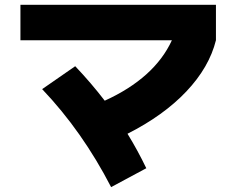

<svg xmlns="http://www.w3.org/2000/svg" viewBox="-20 -725 978 794"><path d="M154.3 -356.4 291 -451.2Q357.4 -381.3 413.1 -308.6Q619.1 -402.3 690.9 -558.6H64.5V-705.1H873V-558.6Q845.2 -446.8 750.7 -346.9Q656.2 -247.1 507.3 -171.9Q550.3 -101.6 585 -29.3L439.5 48.8Q320.3 -182.1 154.3 -356.4Z"/></svg>

Font: Pretendard JP Black
Style: Regular
Weight: 900
Designer: Base glyphs from Inter by Rasmus Andersson; Hangeul glyphs from Noto Sans CJK(Source Han Sans) by Jang Soo-young and Kan
Foundry: Kil Hyung-jin
Version: Version 1.309